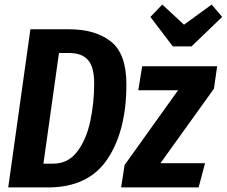

<svg xmlns="http://www.w3.org/2000/svg" viewBox="-20 -820 992 840"><path d="M533 -451Q533 -248 450 -124Q367 0 190 0H16L113 -692H281Q397 -692 465 -638.5Q533 -585 533 -451ZM238 -588 170 -104H213Q278 -104 318 -157Q358 -210 375 -290Q392 -370 392 -455Q392 -528 364.5 -558Q337 -588 285 -588ZM930 -530 916 -432 682 -106H877L849 0H510L525 -98L759 -425H585L602 -530ZM906 -800 952 -746 818 -617H736L638 -746L690 -800L785 -712Z"/></svg>

Font: Fira Sans Extra Condensed SemiBold
Style: Italic
Weight: 600
Width: 3
Italic angle: -8°
Designer: Carrois Corporate & Edenspiekermann AG
Foundry: Carrois Corporate GbR & Edenspiekermann AG
Version: Version 4.203